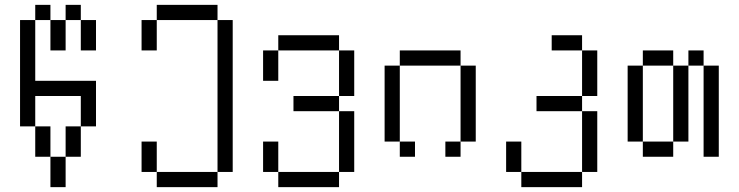

<svg xmlns="http://www.w3.org/2000/svg" viewBox="-20 -645 3040 790"><path d="M187.5 -562.5H125V-625H187.5ZM62.5 -562.5H125V-312.5H375V-125H312.5V-250H125V-125H62.5ZM125 -125H187.5V0H125ZM187.5 0H250V125H187.5ZM187.5 -562.5H250V-437.5H187.5ZM250 -125H312.5V0H250ZM250 -625H312.5V-562.5H250ZM312.5 -562.5H375V-437.5H312.5Z M875 -562.5H625V-625H875ZM562.5 -62.5H625V62.5H562.5ZM562.5 -562.5H625V-437.5H562.5ZM625 62.5H875V125H625ZM875 -562.5H937.5V62.5H875Z M1375 -437.5H1125V-500H1375ZM1062.5 -62.5H1125V62.5H1062.5ZM1062.5 -437.5H1125V-312.5H1062.5ZM1125 62.5H1375V125H1125ZM1187.5 -250H1375V-187.5H1187.5ZM1375 -187.5H1437.5V62.5H1375ZM1375 -437.5H1437.5V-250H1375Z M1875 -375H1625V-437.5H1875ZM1562.5 -375H1625V-62.5H1562.5ZM1625 -62.5H1687.5V0H1625ZM1812.5 -62.5H1875V0H1812.5ZM1875 -375H1937.5V-62.5H1875Z M2375 -437.5H2250V-500H2375ZM2062.5 -62.5H2125V62.5H2062.5ZM2125 62.5H2375V125H2125ZM2187.5 -250H2375V-187.5H2187.5ZM2375 -187.5H2437.5V62.5H2375ZM2375 -437.5H2437.5V-250H2375Z M2750 -375H2625V-437.5H2750ZM2562.5 -375H2625V-62.5H2562.5ZM2625 -62.5H2750V0H2625ZM2750 -375H2812.5V-62.5H2750ZM2812.5 -437.5H2875V-375H2812.5ZM2875 -375H2937.5V0H2875Z"/></svg>

Font: 寒蝉点阵体 16px
Style: Regular
Weight: 400
Designer: Designed by Warren2060
Foundry: ChillType
Version: Version 1.000